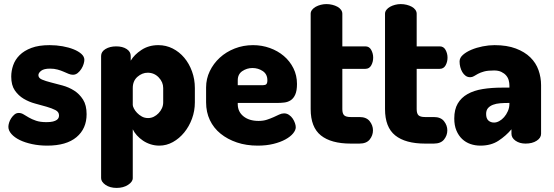

<svg xmlns="http://www.w3.org/2000/svg" viewBox="-20 -703 2710 940"><path d="M207 -105Q227 -105 239 -108Q251 -111 258 -116Q265 -121 267 -127Q269 -133 269 -138Q269 -155 251.5 -164Q234 -173 208 -180.5Q182 -188 152 -196Q122 -204 96 -219.5Q70 -235 52.5 -260.5Q35 -286 35 -328Q35 -356 44.5 -383.5Q54 -411 76 -433Q98 -455 134 -468.5Q170 -482 223 -482Q256 -482 286.5 -476.5Q317 -471 340.5 -461.5Q364 -452 378.5 -439Q393 -426 393 -410Q393 -402 389.5 -390Q386 -378 378.5 -366Q371 -354 360.5 -345.5Q350 -337 337 -337Q327 -337 316 -341.5Q305 -346 291.5 -352Q278 -358 261.5 -362.5Q245 -367 225 -367Q195 -367 181.5 -356.5Q168 -346 168 -335Q168 -321 185.5 -313.5Q203 -306 229 -299.5Q255 -293 286 -284.5Q317 -276 343 -259.5Q369 -243 386.5 -215.5Q404 -188 404 -144Q404 -73 354.5 -31.5Q305 10 211 10Q172 10 137 2.5Q102 -5 76.5 -17.5Q51 -30 36 -47Q21 -64 21 -82Q21 -91 24.5 -102.5Q28 -114 35 -124.5Q42 -135 51 -142.5Q60 -150 72 -150Q84 -150 95.5 -143Q107 -136 121.5 -127.5Q136 -119 156.5 -112Q177 -105 207 -105Z M549 -476Q580 -476 600 -463Q620 -450 620 -429V-406Q637 -435 672.5 -458.5Q708 -482 755 -482Q793 -482 825.5 -465.5Q858 -449 882 -420.5Q906 -392 920 -353.5Q934 -315 934 -272V-202Q934 -160 920 -122Q906 -84 882 -54.5Q858 -25 826.5 -7.5Q795 10 760 10Q738 10 717.5 3.5Q697 -3 680 -14.5Q663 -26 650 -40.5Q637 -55 630 -70V169Q630 187 607 202Q584 217 551 217Q518 217 496.5 202Q475 187 475 169V-429Q475 -450 496.5 -463Q518 -476 549 -476ZM779 -272Q779 -301 757 -324Q735 -347 703 -347Q676 -347 653 -327Q630 -307 630 -272V-189Q630 -183 635.5 -172Q641 -161 651 -150.5Q661 -140 674.5 -132.5Q688 -125 705 -125Q720 -125 733 -131.5Q746 -138 756.5 -149Q767 -160 773 -173.5Q779 -187 779 -202Z M1219 -482Q1262 -482 1301 -468Q1340 -454 1369.5 -429Q1399 -404 1416.5 -369Q1434 -334 1434 -292Q1434 -259 1425.5 -240Q1417 -221 1403 -212Q1389 -203 1371.5 -201Q1354 -199 1337 -199H1144V-193Q1144 -156 1172 -133.5Q1200 -111 1246 -111Q1269 -111 1287 -117Q1305 -123 1319.5 -129.5Q1334 -136 1346.5 -142Q1359 -148 1371 -148Q1384 -148 1395 -140.5Q1406 -133 1413 -122.5Q1420 -112 1424 -100.5Q1428 -89 1428 -80Q1428 -66 1415 -50Q1402 -34 1377.5 -20.5Q1353 -7 1318.5 1.5Q1284 10 1242 10Q1186 10 1140 -5.5Q1094 -21 1060 -48.5Q1026 -76 1007.5 -115Q989 -154 989 -202V-275Q989 -317 1007 -354.5Q1025 -392 1056 -420.5Q1087 -449 1129 -465.5Q1171 -482 1219 -482ZM1268 -286Q1279 -286 1284 -291Q1289 -296 1289 -310Q1289 -340 1266.5 -355Q1244 -370 1216 -370Q1189 -370 1166.5 -355Q1144 -340 1144 -310V-286Z M1656 -169Q1656 -147 1665 -138.5Q1674 -130 1697 -130H1740Q1774 -130 1790 -109.5Q1806 -89 1806 -65Q1806 -40 1790 -20Q1774 0 1740 0H1697Q1601 0 1551 -40Q1501 -80 1501 -169V-636Q1501 -646 1508 -655Q1515 -664 1526 -670Q1537 -676 1550.5 -679.5Q1564 -683 1578 -683Q1593 -683 1607 -679.5Q1621 -676 1632 -670Q1643 -664 1649.5 -655Q1656 -646 1656 -636V-476H1769Q1788 -476 1797.5 -458.5Q1807 -441 1807 -421Q1807 -400 1797.5 -383Q1788 -366 1769 -366H1656Z M2020 -169Q2020 -147 2029 -138.5Q2038 -130 2061 -130H2104Q2138 -130 2154 -109.5Q2170 -89 2170 -65Q2170 -40 2154 -20Q2138 0 2104 0H2061Q1965 0 1915 -40Q1865 -80 1865 -169V-636Q1865 -646 1872 -655Q1879 -664 1890 -670Q1901 -676 1914.5 -679.5Q1928 -683 1942 -683Q1957 -683 1971 -679.5Q1985 -676 1996 -670Q2007 -664 2013.5 -655Q2020 -646 2020 -636V-476H2133Q2152 -476 2161.5 -458.5Q2171 -441 2171 -421Q2171 -400 2161.5 -383Q2152 -366 2133 -366H2020Z M2401 -482Q2462 -482 2505.5 -465.5Q2549 -449 2576.5 -422Q2604 -395 2616.5 -359.5Q2629 -324 2629 -286V-48Q2629 -28 2607.5 -14Q2586 0 2553 0Q2524 0 2504 -14Q2484 -28 2484 -48V-70Q2457 -38 2420.5 -14Q2384 10 2332 10Q2306 10 2283 2Q2260 -6 2242.5 -22.5Q2225 -39 2214.5 -64Q2204 -89 2204 -123Q2204 -167 2221 -196Q2238 -225 2269 -242.5Q2300 -260 2343 -267Q2386 -274 2438 -274H2474V-284Q2474 -297 2470.5 -310Q2467 -323 2458 -333.5Q2449 -344 2434.5 -351Q2420 -358 2399 -358Q2368 -358 2350 -353Q2332 -348 2320 -341.5Q2308 -335 2300 -330Q2292 -325 2282 -325Q2269 -325 2259.5 -332Q2250 -339 2243.5 -350Q2237 -361 2233.5 -374.5Q2230 -388 2230 -402Q2230 -420 2246.5 -434.5Q2263 -449 2288 -459.5Q2313 -470 2343 -476Q2373 -482 2401 -482ZM2474 -199H2470Q2449 -199 2429 -197.5Q2409 -196 2393.5 -190Q2378 -184 2369 -173.5Q2360 -163 2360 -145Q2360 -123 2371 -113Q2382 -103 2399 -103Q2411 -103 2424 -110Q2437 -117 2448 -129.5Q2459 -142 2466.5 -159Q2474 -176 2474 -195Z"/></svg>

Font: AkaAcidDosis
Style: ExtraBold
Weight: 800
Designer: Edgar Tolentino, Pablo Impallari, Igino Marini, Aka-Acid
Foundry: Edgar Tolentino, Pablo Impallari, Igino Marini, Aka-Acid
Version: Version 1.007